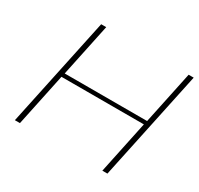

<svg xmlns="http://www.w3.org/2000/svg" viewBox="-143 -845 1056 1019"><g transform="rotate(30 384.5 -335.0)"><path d="M202 -670 60 0H91L159 -323H664L596 0H627L769 -670H738L670 -347H165L233 -670Z"/></g></svg>

Font: LT Wave Thin
Style: Italic
Weight: 100
Designer: Daniel Lyons
Version: Version 2.5 (Glyphs App)